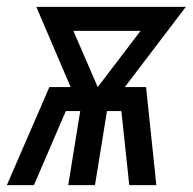

<svg xmlns="http://www.w3.org/2000/svg" viewBox="-44 -540 564 560"><path d="M-24 0 100 -286H162L62 -520H498L320 -286H382L412 0H333L310 -216H268L233 0H155L190 -216H148L55 0ZM241 -286 366 -450H170Z"/></svg>

Font: Iosevka Algr
Style: Italic
Weight: 400
Italic angle: -9°
Monospace: yes
Designer: Belleve Invis
Foundry: Belleve Invis
Version: Version 26.0.2; ttfautohint (v1.8.3)